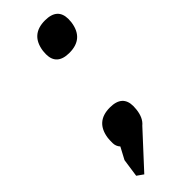

<svg xmlns="http://www.w3.org/2000/svg" viewBox="-218 -535 686 686"><g transform="rotate(-45 125.0 -192.0)"><path d="M187 -512Q250 -512 250 -456Q250 -449 249 -440Q239 -368 167 -368Q104 -368 104 -424Q104 -431 105 -440Q115 -512 187 -512ZM59 -3Q48 -15 48 -31.5Q48 -48 49 -56Q59 -128 131 -128Q194 -128 194 -72Q194 -65 193 -56Q189 -18 167 0L49 128L25 111L35 42Z"/></g></svg>

Font: Chau Philomene One
Style: Italic
Weight: 400
Designer: Vicente Lamonaca
Foundry: TipoType
Version: Version 1.002